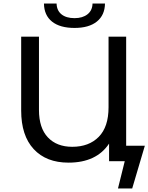

<svg xmlns="http://www.w3.org/2000/svg" viewBox="-20 -906 834 1079"><path d="M272.5 -784.5C302.2 -760.8 344.3 -749 399 -749C453 -749 494.8 -761 524.5 -785C554.2 -809 569.3 -842.7 570 -886H500C499.3 -860 489.8 -839.8 471.5 -825.5C453.2 -811.2 429 -804 399 -804C367.7 -804 343.2 -811.2 325.5 -825.5C307.8 -839.8 298.7 -860 298 -886H227C227.7 -842 242.8 -808.2 272.5 -784.5ZM794 -87H689V-700H590V-303C590 -229.7 571.7 -174.3 535 -137C498.3 -99.7 448.7 -81 386 -81C328 -81 282.3 -98.7 249 -134C215.7 -169.3 199 -220.7 199 -288V-700H99V-285C99 -191 122.5 -118.7 169.5 -68C216.5 -17.3 281.7 8 365 8C469.7 8 545.7 -27.7 593 -99V0H681L643 153H723Z"/></svg>

Font: ICO Headline
Style: Regular
Weight: 500
Designer: Julieta Ulanovsky
Foundry: Julieta Ulanovsky
Version: Version 7.200